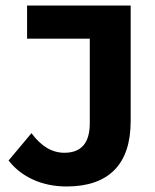

<svg xmlns="http://www.w3.org/2000/svg" viewBox="-20 -664 562 695"><path d="M11 -83 94 -182Q146 -111 213 -111Q305 -111 305 -218V-524H78V-644H453V-226Q453 -108 394 -48.5Q335 11 221 11Q155 11 100.5 -13.5Q46 -38 11 -83Z"/></svg>

Font: Montserrat Ace
Style: Bold
Weight: 700
Designer: Julieta Ulanovsky
Foundry: Julieta Ulanovsky
Version: Version 1